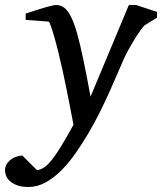

<svg xmlns="http://www.w3.org/2000/svg" viewBox="-100 -514 644 763"><path d="M474.1 -413.1Q468.3 -407.2 457 -391.6Q445.8 -376 433.8 -356.4Q421.9 -336.9 410.4 -316.2Q398.9 -295.4 392.1 -279.8Q381.3 -255.9 366.9 -221.7Q352.5 -187.5 334.7 -148.2Q316.9 -108.9 295.9 -66.7Q274.9 -24.4 251 16.1Q227.5 55.7 200.9 94Q174.3 132.3 144.5 162.4Q114.7 192.4 81.8 210.7Q48.8 229 13.2 229Q-14.2 229 -32.2 222.2Q-50.3 215.3 -61 205.3Q-71.8 195.3 -75.9 183.8Q-80.1 172.4 -80.1 163.1Q-80.1 151.9 -75 141.4Q-69.8 130.9 -60.5 122.8Q-51.3 114.7 -38.6 109.9Q-25.9 105 -11.2 104L46.9 162.1Q62.5 160.6 77.6 149.7Q92.8 138.7 109.6 116.7Q126.5 94.7 146.5 61.5Q166.5 28.3 191.9 -18.1Q190.9 -23.9 187 -44.2Q183.1 -64.5 177.5 -93.5Q171.9 -122.6 164.8 -157.7Q157.7 -192.9 149.9 -229Q142.1 -264.2 133.5 -299.6Q125 -335 116.9 -363.3Q108.9 -391.6 102.5 -409.7Q96.2 -427.7 92.8 -428.2L2 -435.1V-460L15.6 -464.4Q25.4 -467.8 37.1 -471.4Q48.8 -475.1 62 -479.2Q75.2 -483.4 86.9 -486.6Q98.6 -489.7 108.2 -491.9Q117.7 -494.1 122.1 -494.1Q138.2 -494.1 150.4 -486.6Q162.6 -479 172.1 -464.8Q181.6 -450.7 189.7 -430.9Q197.8 -411.1 205.1 -386.2Q217.8 -341.8 231.4 -276.1Q245.1 -210.4 259.8 -129.9L412.1 -494.1H440.9L523.9 -466.8V-443.8Z"/></svg>

Font: Charis SIL APac
Style: Italic
Weight: 400
Italic angle: -11°
Foundry: SIL International
Version: Version 5.000